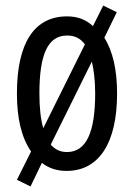

<svg xmlns="http://www.w3.org/2000/svg" viewBox="-20 -606 485 692"><path d="M402 -269C402 -353 387 -421 356 -470L401 -562L352 -586L315 -512C289 -536 259 -547 222 -547C104 -547 41 -452 41 -269C41 -180 57 -111 92 -60L41 42L90 66L131 -19C155 0 185 10 220 10C337 10 402 -91 402 -269ZM122 -269C122 -409 152 -478 222 -478C249 -478 270 -468 286 -446L136 -144C127 -174 122 -216 122 -269ZM323 -269C323 -129 291 -58 221 -58C198 -58 178 -67 163 -85L311 -384C318 -355 323 -317 323 -269Z"/></svg>

Font: Noto Sans Lao Looped ExtraCondensed
Style: Regular
Weight: 400
Width: 2
Designer: Mark Frömberg, Ben Mitchell
Foundry: The Fontpad Ltd
Version: Version 1.003